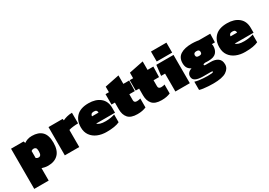

<svg xmlns="http://www.w3.org/2000/svg" viewBox="17 -1634 3909 2788"><g transform="rotate(-30 1971.0 -240.0)"><path d="M35 200V-474H245L256 -443Q282 -462 314 -473Q346 -484 389 -484Q496 -484 554.5 -427Q613 -370 613 -243Q613 -116 551.5 -53Q490 10 380 10Q354 10 325 4.5Q296 -1 277 -8V200ZM319 -163Q341 -163 353.5 -180Q366 -197 366 -240Q366 -283 353.5 -297Q341 -311 319 -311Q306 -311 296.5 -307.5Q287 -304 277 -296V-178Q295 -163 319 -163Z M663 0V-474H900L905 -447Q931 -461 973.5 -472.5Q1016 -484 1062 -484V-306Q1025 -306 979 -301Q933 -296 905 -286V0Z M1362 10Q1278 10 1211.5 -18Q1145 -46 1106 -100.5Q1067 -155 1067 -235Q1067 -348 1134.5 -416Q1202 -484 1336 -484Q1458 -484 1531 -424Q1604 -364 1604 -253V-172H1288Q1303 -153 1337.5 -142.5Q1372 -132 1427 -132Q1472 -132 1514 -139.5Q1556 -147 1580 -156V-26Q1505 10 1362 10ZM1288 -293H1397V-302Q1397 -316 1386 -328.5Q1375 -341 1344 -341Q1314 -341 1301 -327Q1288 -313 1288 -293Z M1878 10Q1769 10 1722.5 -43Q1676 -96 1676 -186V-300H1619V-474H1676V-567L1918 -616V-474H2015L2010 -300H1918V-199Q1918 -157 1965 -157Q1996 -157 2025 -167V-17Q1994 -4 1959 3Q1924 10 1878 10Z M2284 10Q2175 10 2128.5 -43Q2082 -96 2082 -186V-300H2025V-474H2082V-567L2324 -616V-474H2421L2416 -300H2324V-199Q2324 -157 2371 -157Q2402 -157 2431 -167V-17Q2400 -4 2365 3Q2330 10 2284 10Z M2500 -513V-680H2759V-513ZM2517 0V-300H2451L2471 -474H2759V0Z M3052 176Q3017 176 2973 173.5Q2929 171 2889 165.5Q2849 160 2826 152V14Q2853 23 2890 28.5Q2927 34 2966 36.5Q3005 39 3037 39Q3075 39 3104 36Q3133 33 3133 23Q3133 15 3121.5 13.5Q3110 12 3091 12H2977Q2894 12 2851.5 -10Q2809 -32 2809 -81Q2809 -116 2830 -139.5Q2851 -163 2888 -174Q2848 -195 2830 -225Q2812 -255 2812 -304Q2812 -397 2880 -440.5Q2948 -484 3071 -484Q3089 -484 3111.5 -482.5Q3134 -481 3153.5 -478.5Q3173 -476 3182 -474H3375L3371 -331H3319Q3321 -325 3323 -316.5Q3325 -308 3325 -301Q3325 -228 3285.5 -186.5Q3246 -145 3154 -145Q3144 -145 3129 -145.5Q3114 -146 3103 -147Q3089 -146 3077.5 -142.5Q3066 -139 3066 -129Q3066 -121 3073 -118.5Q3080 -116 3092 -116H3176Q3250 -116 3295 -83.5Q3340 -51 3340 19Q3340 88 3272.5 132Q3205 176 3052 176ZM3073 -275Q3101 -275 3111.5 -284Q3122 -293 3122 -314Q3122 -336 3110.5 -345.5Q3099 -355 3073 -355Q3024 -355 3024 -314Q3024 -294 3035 -284.5Q3046 -275 3073 -275Z M3685 10Q3601 10 3534.5 -18Q3468 -46 3429 -100.5Q3390 -155 3390 -235Q3390 -348 3457.5 -416Q3525 -484 3659 -484Q3781 -484 3854 -424Q3927 -364 3927 -253V-172H3611Q3626 -153 3660.5 -142.5Q3695 -132 3750 -132Q3795 -132 3837 -139.5Q3879 -147 3903 -156V-26Q3828 10 3685 10ZM3611 -293H3720V-302Q3720 -316 3709 -328.5Q3698 -341 3667 -341Q3637 -341 3624 -327Q3611 -313 3611 -293Z"/></g></svg>

Font: Kanit Black
Style: Regular
Weight: 900
Designer: Katatrad Team
Foundry: CadsonDemak
Version: Version 2.000; ttfautohint (v1.8.3)